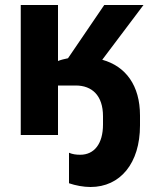

<svg xmlns="http://www.w3.org/2000/svg" viewBox="-20 -540 606 768"><path d="M301 79C284 79 270 77 256 71V193C282 202 314 208 342 208C461 208 540 113 540 -38V-78C540 -198 483 -275 389 -301L554 -520H397L252 -307C238 -304 224 -301 212 -296V-520H63V0H212V-198H283C348 -198 392 -158 392 -75V-42C392 35 357 79 301 79Z"/></svg>

Font: Fixel Text Bold
Style: Bold
Weight: 700
Width: 4
Designer: AlfaBravo + MacPaw
Foundry: Kyrylo Tkachov, Marchela Mozhyna, Serhii Makarenko, Maria Weinstein, Zakhar Kryvoshyya
Version: Version 1.211